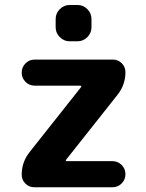

<svg xmlns="http://www.w3.org/2000/svg" viewBox="-20 -791 599 790"><path d="M266.6 -621.1Q243.2 -621.1 226.1 -638.2Q209 -655.3 209 -678.7V-712.9Q209 -736.3 226.1 -753.4Q243.2 -770.5 266.6 -770.5H298.8Q322.3 -770.5 339.4 -753.4Q356.4 -736.3 356.4 -712.9V-678.7Q356.4 -655.3 339.4 -638.2Q322.3 -621.1 298.8 -621.1ZM313.5 -432.6Q315.4 -434.6 314.5 -436.5Q313.5 -438.5 310.5 -438.5H123Q100.6 -438.5 85 -454.1Q69.3 -469.7 69.3 -492.2Q69.3 -514.6 85 -530.3Q100.6 -545.9 123 -545.9H444.3Q465.8 -545.9 481 -530.8Q496.1 -515.6 496.1 -494.1Q496.1 -442.4 463.9 -401.4L252 -133.8Q250 -131.8 251 -129.9Q252 -127.9 253.9 -127.9H442.4Q464.8 -127.9 480.5 -112.3Q496.1 -96.7 496.1 -74.2Q496.1 -51.8 480.5 -36.1Q464.8 -20.5 442.4 -20.5H121.1Q99.6 -20.5 84.5 -35.6Q69.3 -50.8 69.3 -72.3Q69.3 -124 101.6 -165Z"/></svg>

Font: Gen Jyuu Gothic Bold
Style: Bold
Weight: 700
Designer: [Source Han Sans]
Ryoko NISHIZUKA  (kana & ideographs); Paul D. Hunt (Latin, Greek & Cyrillic); Wenlong ZHANG  (bopomofo
Version: Version 1.002.20150607